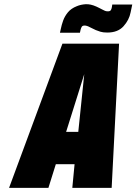

<svg xmlns="http://www.w3.org/2000/svg" viewBox="-20 -912 662 932"><path d="M525 -890 523 -877Q522 -870 518.5 -863.5Q515 -857 504 -857Q495 -857 489.5 -859.5Q484 -862 478 -865Q468 -870 462.5 -873Q457 -876 448 -880Q419 -893 395.5 -891.5Q372 -890 353 -882Q325 -871 309.5 -852Q294 -833 286.5 -812Q279 -791 275 -771L271 -753H368L371 -767Q373 -775 376.5 -781.5Q380 -788 391 -788Q396 -788 402.5 -786Q409 -784 416 -780Q420 -778 430.5 -773Q441 -768 445 -766Q455 -762 467.5 -758Q480 -754 501 -754Q552 -754 579.5 -784.5Q607 -815 614 -852L622 -890ZM522 0 558 -700H283L24 0H215L251 -115H342L331 0ZM301 -272 389 -552 360 -272Z"/></svg>

Font: Advent Pro Black
Style: Italic
Weight: 900
Italic angle: -12°
Version: Version 3.000